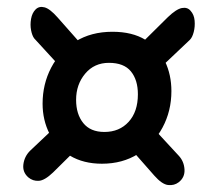

<svg xmlns="http://www.w3.org/2000/svg" viewBox="-20 -615 620 550"><path d="M272 -146Q219 -146 180.5 -169Q142 -192 122 -231.5Q102 -271 102 -318Q102 -374 126.5 -421Q151 -468 196 -496Q241 -524 302 -524Q359 -524 396.5 -501Q434 -478 452.5 -439.5Q471 -401 471 -354Q471 -297 445.5 -249.5Q420 -202 375.5 -174Q331 -146 272 -146ZM61 -107Q44 -122 47 -144.5Q50 -167 66 -183L157 -269L222 -210L132 -121Q108 -98 91 -97Q74 -96 61 -107ZM492 -93Q479 -83 461.5 -85Q444 -87 422 -112L349 -195L407 -261L492 -169Q507 -153 508.5 -130Q510 -107 492 -93ZM279 -237Q322 -237 348.5 -266Q375 -295 375 -345Q375 -386 355 -410.5Q335 -435 292 -435Q250 -435 224 -404Q198 -373 198 -329Q198 -288 218.5 -262.5Q239 -237 279 -237ZM167 -408 78 -505Q72 -513 69 -528.5Q66 -544 69 -561Q72 -578 82 -588Q92 -598 107.5 -594Q123 -590 145 -565L229 -470ZM429 -411 371 -477 461 -566Q485 -589 501 -592Q517 -595 526 -584Q536 -573 537.5 -556Q539 -539 535 -523.5Q531 -508 524 -501Z"/></svg>

Font: Alkatra
Style: Bold
Weight: 700
Designer: Suman Bhandary
Version: Version 1.100;gftools[0.9.22]